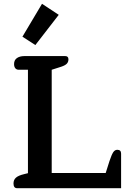

<svg xmlns="http://www.w3.org/2000/svg" viewBox="-20 -990 668 1010"><path d="M289 -912 166 -753 98 -797 201 -970ZM70 0Q51 0 51 -25Q51 -44 64 -55.5Q77 -67 107 -74L127 -79V-623H79Q67 -623 60.5 -631Q54 -639 54 -653Q54 -674 69 -684.5Q84 -695 109 -695H323Q340 -695 340 -678Q340 -664 331.5 -655Q323 -646 302 -639L252 -623V-80H536L556 -143Q567 -176 575.5 -189Q584 -202 597 -202Q617 -202 617 -182V0Z"/></svg>

Font: Maitree Semibold
Style: Regular
Weight: 600
Designer: CadsonDemak Team
Foundry: CadsonDemak
Version: Version 1.010